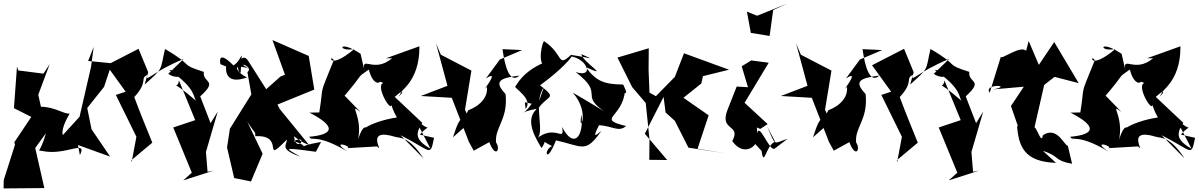

<svg xmlns="http://www.w3.org/2000/svg" viewBox="-28 -834 6705 1074"><path d="M404 -44 324 -53 588 42 484 -111 460 -230 554 -348 598 -480 465 -493 496 -571 481 -459 417 -181 314 -68C370 -63 271 -46 362 -199C333 -193 281 -236 201 -237L186 -304L250 -475L215 -422L74 -440L67 -462L50 -229L147 -180L52 -38L56 -25L-7 173L-8 220L220 218L169 -6L229 -89C196 30 173 3 211 11C339 38 463 -57 419 34Z M913 -421C977 -375 1056 -437 918 -442C1076 -337 1051 -284 1071 -268C907 -411 967 -320 973 -384L1064 -162L941 -121L1045 132L997 175L1168 120L1133 127L1124 16L1190 -210L1150 -145L1092 -295C1197 -390 1104 -367 1112 -432C968 -478 1068 -459 895 -560C866 -438 891 -459 781 -361L801 -430L747 -561L568 -469L675 -321L620 -303L735 -69L708 75L707 62L824 -36C790 -120 755 -204 723 -291C806 -381 750 -394 798 -416C779 -365 823 -432 999 -504Z M1461 -335 1360 -494C1322 -554 1282 -440 1318 -426C1327 -592 1333 -501 1278 -468C1183 -564 1205 -475 1205 -475L1237 -462C1237 -462 1220 -352 1354 -401C1309 -419 1251 -484 1360 -452C1284 -494 1395 -462 1356 -430L1378 -306L1258 -114L1242 -9L1282 162L1376 181L1441 26L1355 -154C1410 -69 1397 -106 1400 -72C1575 -82 1430 94 1577 -53C1577 -23 1532 0 1651 42C1575 -4 1534 -13 1739 15L1768 -40C1589 -9 1739 -3 1615 -45C1709 -87 1622 43 1615 -89C1559 -118 1638 -43 1700 -24L1537 -224L1524 -249L1730 -333L1699 -521L1496 -610L1566 -416L1541 -406Z M1989 -533C1863 -618 1857 -541 1954 -560C1802 -432 1814 -539 1839 -497C1750 -277 1786 -377 1758 -205L1703 -204C1857 -125 1837 -81 1702 -69C1714 -39 1738 -92 1916 14C1808 -59 1960 -10 1910 -5L2081 -15C2127 32 2004 -123 2181 -69C2209 -60 2258 -75 2341 52L2212 -78C2388 11 2377 47 2400 -63L2321 -81C2389 -162 2377 -69 2283 -190L2380 -2C2286 -56 2300 -92 2334 -147L2180 -292C2265 -368 2160 -246 2223 -316C2189 -318 2321 -366 2318 -575L2131 -508H2165C2062 -421 1993 -528 2010 -441ZM2117 -370C2064 -357 2179 -167 2161 -271C2158 -246 2170 -216 2192 -177C2022 -151 1958 -78 2029 -114C2004 -141 1985 -92 1961 -8C2024 -168 1908 -268 1988 -208L1879 -320C1882 -304 1871 -322 1881 -277C2031 -451 1952 -385 2035 -445C2066 -326 2125 -388 2080 -383Z M2604 -153 2573 -220 2609 -439 2438 -528 2411 -591 2475 -354 2326 -297 2499 -287 2595 -40 2622 9 2709 -39C2743 53 2774 3 2747 -37C2738 -122 2815 -164 2800 -308C2737 -375 2758 -397 2877 -411C2824 -363 2796 -461 2783 -559L2893 -554L2768 -501L2690 -395C2781 -455 2651 -299 2694 -347C2694 -362 2722 -268 2591 -217C2557 -137 2554 -221 2506 -66Z M2908 -262 2946 -254C2896 -175 2850 -203 2976 -226C2915 -171 2948 -92 3001 -6C3066 -92 2930 -78 3060 -17C3010 5 3027 93 3082 -49C3233 -15 3247 26 3336 -102C3319 -90 3275 -42 3323 -134C3401 -128 3433 -93 3474 -129C3304 -171 3455 -174 3468 -326L3372 -306C3488 -318 3487 -295 3458 -361C3350 -363 3309 -378 3248 -459C3396 -391 3229 -488 3224 -531C3306 -494 3280 -510 3166 -527C3087 -453 3127 -530 3015 -604C2995 -579 2975 -411 3052 -498C2887 -442 2859 -346 2854 -351C2844 -343 2958 -280 2912 -225ZM3176 -316C3282 -194 3200 -76 3225 -194C3238 -64 3179 -1 3116 -124C3133 -30 3078 -147 2970 -55C3029 -83 2948 -255 3014 -345L2957 -181C3018 -318 3108 -266 2993 -357C3121 -450 3173 -518 3169 -518C3257 -502 3298 -397 3192 -431C3357 -304 3212 -309 3350 -212C3293 -247 3235 -282 3176 -316Z M3695 -205 3747 -158 3823 -8 4027 23 3874 -2 3936 -189 3795 -287 3895 -367 3904 -408 4050 -444 3798 -536 3747 -404 3641 -296 3605 -316 3600 -443 3601 -564 3426 -512 3508 -347 3584 -258 3605 -57 3604 60 3704 61 3579 -86 3684 -292Z M4232 10C4246 109 4256 -24 4308 -41L4263 -127C4313 -11 4295 -31 4378 -58L4303 -1C4270 2 4220 -150 4207 -88C4212 -186 4150 -137 4225 -113L4266 -140L4137 -259L4272 -483L4174 -496L4121 -463L4156 -346L4093 -350L4042 -221C3993 -97 4121 -142 4068 -45C4157 81 4274 -90 4151 -78ZM4150 -769 4172 -650 4277 -633 4297 -778 4376 -814 4207 -746Z M4618 -153 4587 -220 4623 -439 4452 -528 4425 -591 4489 -354 4340 -297 4513 -287 4609 -40 4636 9 4723 -39C4757 53 4788 3 4761 -37C4752 -122 4829 -164 4814 -308C4751 -375 4772 -397 4891 -411C4838 -363 4810 -461 4797 -559L4907 -554L4782 -501L4704 -395C4795 -455 4665 -299 4708 -347C4708 -362 4736 -268 4605 -217C4571 -137 4568 -221 4520 -66Z M5195 -421C5259 -375 5338 -437 5200 -442C5358 -337 5333 -284 5353 -268C5189 -411 5249 -320 5255 -384L5346 -162L5223 -121L5327 132L5279 175L5450 120L5415 127L5406 16L5472 -210L5432 -145L5374 -295C5479 -390 5386 -367 5394 -432C5250 -478 5350 -459 5177 -560C5148 -438 5173 -459 5063 -361L5083 -430L5029 -561L4850 -469L4957 -321L4902 -303L5017 -69L4990 75L4989 62L5106 -36C5072 -120 5037 -204 5005 -291C5088 -381 5032 -394 5080 -416C5061 -365 5105 -432 5281 -504Z M5806 10C5902 40 5865 64 5969 82L5945 -19C5928 -15 5886 -133 5805 -77C5797 -3 5751 -207 5749 -79L5813 -359L5871 -404L6006 -369L5869 -599L5783 -471L5726 -605L5712 -550C5679 -583 5567 -494 5571 -518L5508 -315C5470 -369 5646 -357 5528 -334L5699 -349L5627 -241L5684 -76C5636 -7 5747 -105 5661 -129C5671 -10 5705 71 5879 77Z M6246 -533C6120 -618 6114 -541 6211 -560C6059 -432 6071 -539 6096 -497C6007 -277 6043 -377 6015 -205L5960 -204C6114 -125 6094 -81 5959 -69C5971 -39 5995 -92 6173 14C6065 -59 6217 -10 6167 -5L6338 -15C6384 32 6261 -123 6438 -69C6466 -60 6515 -75 6598 52L6469 -78C6645 11 6634 47 6657 -63L6578 -81C6646 -162 6634 -69 6540 -190L6637 -2C6543 -56 6557 -92 6591 -147L6437 -292C6522 -368 6417 -246 6480 -316C6446 -318 6578 -366 6575 -575L6388 -508H6422C6319 -421 6250 -528 6267 -441ZM6374 -370C6321 -357 6436 -167 6418 -271C6415 -246 6427 -216 6449 -177C6279 -151 6215 -78 6286 -114C6261 -141 6242 -92 6218 -8C6281 -168 6165 -268 6245 -208L6136 -320C6139 -304 6128 -322 6138 -277C6288 -451 6209 -385 6292 -445C6323 -326 6382 -388 6337 -383Z"/></svg>

Font: Asimov Silicon
Style: Regular
Weight: 400
Designer: Google
Version: Version 2.000980; 2014